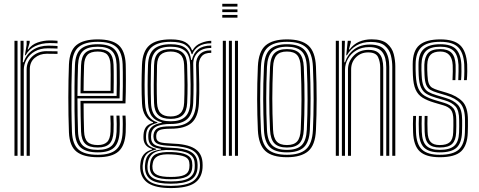

<svg xmlns="http://www.w3.org/2000/svg" viewBox="-20 -813 2498 1002"><path d="M110 -524.5 119 -579.5V-600H134.8V-590.5L124.2 -554.8H127.2Q145 -580.2 176.1 -591.1Q207.2 -602 240 -602Q259.8 -602 280.2 -600.2V-586.8Q263 -588.2 239.5 -588.2Q196.5 -588.2 163.9 -572.4Q131.2 -556.5 113.5 -524.5ZM87.2 0V-600H103V-556L99 -488.2H103.5Q117.8 -530.5 151.8 -552.6Q185.8 -574.8 232.8 -574.8Q245.2 -574.8 259 -574.1Q272.8 -573.5 280.2 -573V-559.5Q270.5 -560 255.5 -560.4Q240.5 -560.8 228.8 -560.8Q189.8 -560.8 161.9 -544.8Q134 -528.8 119.1 -503.1Q104.2 -477.5 104.2 -449V0ZM55.5 0V-600H71.5V0ZM119 0V-450Q119 -491.5 148.9 -518.8Q178.8 -546 223.5 -546Q255.8 -546 280.2 -545.2V-531.8Q268.5 -532 253.2 -532.2Q238 -532.5 223.5 -532.5Q187 -532.5 161.2 -510.9Q135.5 -489.2 135.5 -451V0Z M490.5 7.5Q416.2 7.5 379.5 -21.5Q342.8 -50.5 339.8 -121.8Q336.5 -210.2 336.6 -304.5Q336.8 -398.8 339.8 -477Q343 -549 379.5 -578.2Q416 -607.5 489.8 -607.5Q564.2 -607.5 598.5 -577.9Q632.8 -548.2 636 -478.5Q636.2 -471 636.6 -448.5Q637 -426 637 -395.5Q637 -365 636.5 -332.8Q636 -300.5 634.8 -273.5H416.2Q416.2 -233.5 416.9 -198.8Q417.5 -164 418.8 -126.8Q420.2 -89 436.9 -72.5Q453.5 -56 490.5 -56Q522 -56 538.4 -71.4Q554.8 -86.8 556.8 -126Q557.8 -143.8 557.5 -167.5Q557.2 -191.2 556 -209.8H572Q573.2 -188.2 573.2 -164.4Q573.2 -140.5 572.5 -125.5Q570.2 -81.5 551.1 -62.4Q532 -43.2 490.5 -43.2Q445 -43.2 424.9 -62.8Q404.8 -82.2 403 -126.2Q401.5 -167 400.9 -208.2Q400.2 -249.5 400 -286.5H619.5Q620.8 -322.2 621 -362.9Q621.2 -403.5 620.9 -435.5Q620.5 -467.5 620 -477.8Q617.2 -540.5 587 -567.6Q556.8 -594.8 489.8 -594.8Q423.8 -594.8 391 -568Q358.2 -541.2 355.5 -474.8Q353.8 -428.8 353 -368.2Q352.2 -307.8 352.9 -244.1Q353.5 -180.5 355.5 -124.8Q358 -61.2 389 -33.2Q420 -5.2 490.5 -5.2Q556 -5.2 586.5 -32.5Q617 -59.8 620 -123.8Q620.8 -139.5 620.8 -165Q620.8 -190.5 619.2 -209.8H635Q636.5 -190.5 636.6 -164.8Q636.8 -139 636 -123Q632.5 -53 598.6 -22.8Q564.8 7.5 490.5 7.5ZM490.5 -17.8Q432 -17.8 402.8 -41.5Q373.5 -65.2 371.2 -124.5Q369.5 -173.5 368.9 -235Q368.2 -296.5 368.8 -359.1Q369.2 -421.8 371.2 -473.8Q373.8 -533.8 402.5 -558Q431.2 -582.2 489.8 -582.2Q548.5 -582.2 575.1 -557.9Q601.8 -533.5 604.2 -477.5Q604.5 -468 605 -439.9Q605.5 -411.8 605.4 -374.2Q605.2 -336.8 604 -299.5H384.2Q384.2 -255.2 385 -209.4Q385.8 -163.5 387.2 -125.5Q389.2 -73.5 414 -52.1Q438.8 -30.8 490.5 -30.8Q539.5 -30.8 562.8 -52.2Q586 -73.8 588.5 -124.8Q589.2 -140.2 589.1 -165.1Q589 -190 587.8 -209.8H603.5Q605 -189.5 605 -164.9Q605 -140.2 604.2 -124.2Q601.2 -67.2 574.9 -42.5Q548.5 -17.8 490.5 -17.8ZM384.2 -312.5H588.5Q589.5 -345.8 589.5 -379.5Q589.5 -413.2 589.2 -439.5Q589 -465.8 588.5 -476.5Q586.2 -526 563.4 -547.6Q540.5 -569.2 489.8 -569.2Q437.2 -569.2 413.2 -547Q389.2 -524.8 387.2 -473Q385.8 -436.2 385.1 -394.2Q384.5 -352.2 384.2 -312.5ZM400.2 -325.8Q400.2 -353.8 401 -394.8Q401.8 -435.8 403 -472.2Q404.8 -517.8 425.1 -537.2Q445.5 -556.8 489.8 -556.8Q532.2 -556.8 551.5 -538Q570.8 -519.2 572.5 -476Q573 -465.5 573.4 -441.4Q573.8 -417.2 573.6 -386.6Q573.5 -356 572.8 -325.8ZM416.2 -338.8H557Q558 -383.8 557.6 -423Q557.2 -462.2 556.8 -475Q555.2 -510.2 540.5 -527.1Q525.8 -544 489.8 -544Q452.5 -544 436.4 -526.8Q420.2 -509.5 418.8 -471.8Q417.5 -436.5 417 -404.1Q416.5 -371.8 416.2 -338.8Z M871.8 168.5Q794 168.5 755.1 144.1Q716.2 119.8 711.8 68.2Q711.2 61.2 711.5 54Q711.8 46.8 712.8 39.2Q718 -17.5 773.2 -32.5V-36Q732.8 -47.8 729 -87.2Q728.5 -92.2 728.6 -98.5Q728.8 -104.8 729 -110Q730.5 -133.8 741.2 -149.1Q752 -164.5 778.8 -172V-175.5Q755.5 -183.5 739.4 -208Q723.2 -232.5 721.2 -272Q718.8 -319.8 718.9 -369.5Q719 -419.2 721 -474.8Q724 -545.8 759.8 -576.6Q795.5 -607.5 870.8 -607.5Q921 -607.5 946.6 -593.2Q972.2 -579 982 -550.8H985.2Q999.2 -576.5 1029 -588.5Q1058.8 -600.5 1082.5 -600V-587Q1042.2 -587.2 1017.4 -571.1Q992.5 -555 984 -530.2H980.2Q972 -563 947 -578.9Q922 -594.8 870.8 -594.8Q804.2 -594.8 771.9 -567.1Q739.5 -539.5 737 -475.2Q734.8 -418 734.6 -371Q734.5 -324 737 -273.5Q739.2 -229.8 756.5 -206Q773.8 -182.2 801.5 -175V-171.5Q770 -164 757 -149.8Q744 -135.5 742.5 -110Q741.5 -99 742.5 -87Q744 -66 755.1 -55Q766.2 -44 795 -36V-32.5Q760.5 -25 745.1 -8.4Q729.8 8.2 726.2 39.2Q725 47.2 724.4 53Q723.8 58.8 724.8 68Q729.2 113.8 763.1 135.4Q797 157 871.8 157Q948.2 157 983.4 135Q1018.5 113 1023 64Q1024.5 49 1022.5 33Q1017.8 -9.8 983.1 -29.4Q948.5 -49 874.2 -51.5Q825.8 -53.2 805.9 -61.2Q786 -69.2 782.5 -87Q779.8 -99.8 781.2 -110.2Q785 -135.5 804.9 -144.8Q824.8 -154 871 -153.8Q941 -153.2 970.6 -183.8Q1000.2 -214.2 1003.2 -273.8Q1005 -310 1005.2 -339.1Q1005.5 -368.2 1004.9 -399.6Q1004.2 -431 1003.2 -474.2Q1002.2 -508.2 1022.6 -529.6Q1043 -551 1082.5 -550V-537.2Q1048 -537.8 1032.4 -519Q1016.8 -500.2 1017.5 -471.5Q1018.8 -418.5 1019.8 -373.9Q1020.8 -329.2 1018 -273.2Q1014.5 -202.5 979.8 -171.9Q945 -141.2 870.8 -141.2Q831.8 -141.2 814.6 -134.8Q797.5 -128.2 795.5 -108Q795.2 -106.8 795.2 -100.5Q795.2 -94.2 796 -91.2Q798.8 -76 815.8 -70.8Q832.8 -65.5 874.5 -64Q955.5 -61.8 994.1 -38.6Q1032.8 -15.5 1036.8 33.5Q1038 49 1037 64Q1032.8 118.2 993.6 143.4Q954.5 168.5 871.8 168.5ZM871.8 145.8Q803 145.8 771.9 127.6Q740.8 109.5 736.8 68Q736 60 736.4 53.6Q736.8 47.2 737.8 39Q741 6.5 759.9 -10.4Q778.8 -27.2 820 -32.8V-36.2Q787.8 -40.5 772.5 -52.2Q757.2 -64 754.5 -87Q753.8 -93 753.8 -98.9Q753.8 -104.8 754 -110.2Q756.8 -161.5 824 -172V-175Q791.5 -181.8 773.1 -205.4Q754.8 -229 752.5 -274.5Q750.2 -318.5 750.4 -368.1Q750.5 -417.8 752.5 -474.2Q754.8 -532.8 783.8 -557.5Q812.8 -582.2 870.8 -582.2Q922.5 -582.2 947.2 -562.9Q972 -543.5 977.8 -499.8H981.2Q990.2 -536.8 1014.4 -555.9Q1038.5 -575 1082.5 -575.5V-562.5Q1037 -563.2 1012 -538.4Q987 -513.5 988.5 -475.5Q990 -421.5 990.1 -371.2Q990.2 -321 988.2 -275Q985.2 -217.5 957.1 -191.6Q929 -165.8 870.5 -166Q827.5 -166.2 799.9 -154.4Q772.2 -142.5 769 -112.5Q767.2 -99.2 769 -87.5Q772.5 -61.2 798.1 -52.4Q823.8 -43.5 874 -41.8Q939.2 -39.8 972.6 -22.4Q1006 -5 1010.2 32.8Q1011 40 1011.2 47.9Q1011.5 55.8 1010.8 64Q1007 109.2 972.4 127.5Q937.8 145.8 871.8 145.8ZM870.8 -180Q920.2 -180 945.2 -202.2Q970.2 -224.5 972.8 -274.8Q975 -324.2 974.6 -371.5Q974.2 -418.8 972.2 -475.2Q970.5 -526.8 945.1 -548Q919.8 -569.2 870.8 -569.2Q816.8 -569.2 793.2 -545.6Q769.8 -522 768.2 -473.8Q766.8 -416.5 766.6 -371.4Q766.5 -326.2 768.2 -273Q770.2 -224.5 795.5 -202.2Q820.8 -180 870.8 -180ZM870.8 -192.5Q826.8 -192.5 806.1 -212.8Q785.5 -233 784 -275.2Q782.2 -322.8 782.4 -370.5Q782.5 -418.2 784 -473Q785.2 -518 806.4 -537.4Q827.5 -556.8 870.8 -556.8Q913 -556.8 934 -537.5Q955 -518.2 956.5 -475.2Q958.5 -417.8 958.8 -370.6Q959 -323.5 956.8 -275.8Q954.8 -232 933.6 -212.2Q912.5 -192.5 870.8 -192.5ZM870.8 -205.2Q903.8 -205.2 921.5 -222Q939.2 -238.8 941 -276.8Q944.8 -362.2 940.8 -474.8Q939.2 -512.8 921.1 -528.4Q903 -544 870.8 -544Q836.8 -544 818.8 -527.8Q800.8 -511.5 799.5 -472.5Q798.2 -421.5 798 -373.4Q797.8 -325.2 799.5 -275.8Q801.2 -238.8 818.6 -222Q836 -205.2 870.8 -205.2ZM871.8 133.8Q939 133.8 966.5 115.8Q994 97.8 996 65.5Q996.8 55.2 996.6 48.6Q996.5 42 995.5 33Q992.5 4.2 965.2 -11.2Q938 -26.8 873.8 -29.8Q813.2 -32.8 785 -16.2Q756.8 0.2 751 39.8Q750 46.8 749.5 53.4Q749 60 750 69Q753.8 103.8 782.8 118.8Q811.8 133.8 871.8 133.8ZM871.8 122.5Q816.2 122.5 790.9 109.8Q765.5 97 762.5 68.2Q761 57.2 763.8 39Q768.5 2.8 795.2 -9.2Q822 -21.2 875.5 -19.5Q928.2 -17.5 953.8 -5.1Q979.2 7.2 982.5 33.2Q983.8 44 983.8 50.4Q983.8 56.8 982.8 64.2Q979.8 95.5 953.9 109Q928 122.5 871.8 122.5ZM871.8 110.5Q919.8 110.5 942.4 100Q965 89.5 968 64Q970.2 47.5 967.5 33.2Q965 13.8 943.6 4.5Q922.2 -4.8 874 -7.2Q825.2 -10 803 1.9Q780.8 13.8 777.2 39Q773.8 53.2 776.2 68.2Q779 90 801 100.2Q823 110.5 871.8 110.5Z M1140 -778.5V-793H1219.2V-778.5ZM1140 -749.8V-764H1219.2V-749.8ZM1140 -720.8V-735.2H1219.2V-720.8ZM1206.2 0V-600H1222V0ZM1142.8 0V-600H1158.8V0ZM1174.5 0V-600H1190.2V0Z M1477.5 7.5Q1399.5 7.5 1364.5 -25.4Q1329.5 -58.2 1325.8 -133Q1322.2 -212.8 1322 -294.8Q1321.8 -376.8 1325.8 -466.8Q1329.5 -544.5 1366.2 -576Q1403 -607.5 1477.5 -607.5Q1553.8 -607.5 1589.5 -575.2Q1625.2 -543 1628.8 -466.2Q1632.5 -381.5 1632.5 -296.9Q1632.5 -212.2 1628.8 -133Q1625 -55 1588.1 -23.8Q1551.2 7.5 1477.5 7.5ZM1477.5 -5.2Q1545.2 -5.2 1577.4 -34.5Q1609.5 -63.8 1613 -134Q1616.5 -208 1616.8 -291Q1617 -374 1613 -465.8Q1609.8 -536.2 1577.5 -565.5Q1545.2 -594.8 1477.5 -594.8Q1409.2 -594.8 1377.1 -565.2Q1345 -535.8 1341.8 -465.8Q1337.5 -373 1337.8 -293Q1338 -213 1341.8 -134Q1344.8 -64.5 1376.8 -34.9Q1408.8 -5.2 1477.5 -5.2ZM1477.5 -17.8Q1415.8 -17.8 1388.1 -45.1Q1360.5 -72.5 1357.5 -134.8Q1353.8 -216.5 1353.5 -295.5Q1353.2 -374.5 1357.5 -464.8Q1360.5 -529 1389.1 -555.6Q1417.8 -582.2 1477.5 -582.2Q1536.8 -582.2 1565.5 -555.9Q1594.2 -529.5 1597 -465.2Q1600.8 -380.5 1600.9 -299.8Q1601 -219 1597 -134.8Q1594 -71 1565.5 -44.4Q1537 -17.8 1477.5 -17.8ZM1477.5 -30.8Q1530.2 -30.8 1554.4 -55.1Q1578.5 -79.5 1581.2 -136Q1585 -215.2 1585.1 -293.5Q1585.2 -371.8 1581.2 -464Q1578.8 -522.5 1553.5 -545.9Q1528.2 -569.2 1477.5 -569.2Q1423.8 -569.2 1399.9 -544.6Q1376 -520 1373.2 -463.8Q1369.5 -378.8 1369.4 -300.6Q1369.2 -222.5 1373.2 -135.2Q1376 -78.2 1400.6 -54.5Q1425.2 -30.8 1477.5 -30.8ZM1477.5 -43.2Q1432.8 -43.2 1412.1 -64.8Q1391.5 -86.2 1389.2 -135.2Q1385.2 -221.5 1385.2 -298.8Q1385.2 -376 1389.2 -463.5Q1391.5 -514.5 1412.6 -535.6Q1433.8 -556.8 1477.5 -556.8Q1522.2 -556.8 1542.8 -535.1Q1563.2 -513.5 1565.5 -463.2Q1569.5 -369 1569.2 -290.8Q1569 -212.5 1565.5 -136.5Q1563.2 -86 1542.5 -64.6Q1521.8 -43.2 1477.5 -43.2ZM1477.5 -56Q1514 -56 1530.8 -74.9Q1547.5 -93.8 1549.5 -137Q1553.2 -217.8 1553.4 -293.2Q1553.5 -368.8 1549.5 -462.8Q1547.8 -505.5 1531.2 -524.8Q1514.8 -544 1477.5 -544Q1440.5 -544 1423.8 -525Q1407 -506 1405 -463.2Q1401.2 -375.5 1401.1 -299.5Q1401 -223.5 1405 -135.8Q1407 -93.5 1423.9 -74.8Q1440.8 -56 1477.5 -56Z M2027.2 0V-464.8Q2027.2 -494.2 2019.8 -524.1Q2012.2 -554 1988.4 -574.1Q1964.5 -594.2 1915.2 -594.2Q1871.8 -594.2 1840.1 -575.5Q1808.5 -556.8 1790.5 -524.5H1786.8L1794.8 -600H1810.8V-591.8L1800.8 -554.8H1804.2Q1825.2 -582.5 1854.1 -595.1Q1883 -607.8 1919.2 -607.8Q1973.8 -607.8 2000.1 -585.5Q2026.5 -563.2 2034.8 -530.6Q2043 -498 2043 -467V0ZM1732.5 0V-600H1748.5V0ZM1764.2 0V-600H1780L1776.8 -488.2H1780.5Q1795.2 -531.2 1829 -556Q1862.8 -580.8 1910.8 -580.5Q1967.8 -580.2 1989.6 -549.5Q2011.5 -518.8 2011.5 -464V0H1995.8V-462.5Q1995.8 -513.2 1975.9 -540.2Q1956 -567.2 1906.5 -567.2Q1867.8 -567.2 1839.5 -550.1Q1811.2 -533 1795.9 -506Q1780.5 -479 1780.5 -449.2V0ZM1796 0V-450Q1796 -491 1825.4 -521.9Q1854.8 -552.8 1903 -552.8Q1936.2 -552.8 1952.8 -539.1Q1969.2 -525.5 1974.6 -504.2Q1980 -483 1980 -460.5V0H1964.2V-459.8Q1964.2 -491 1952.9 -515.2Q1941.5 -539.5 1901 -539.5Q1863.2 -539.5 1837.9 -514.1Q1812.5 -488.8 1812.5 -451L1811.8 0Z M2274.8 -43.2Q2235.8 -43.2 2216.8 -61.6Q2197.8 -80 2196.2 -125.2Q2195.8 -148 2195.5 -167.4Q2195.2 -186.8 2196.2 -208H2211.2Q2210.2 -186.5 2210.5 -167.9Q2210.8 -149.2 2211.5 -125.8Q2212.5 -88.2 2227.4 -72.1Q2242.2 -56 2274.8 -56Q2310.8 -56 2327.4 -71Q2344 -86 2345.2 -122.2Q2346.2 -144.5 2346.1 -155.2Q2346 -166 2346 -186.2Q2346 -224 2333.4 -239.8Q2320.8 -255.5 2293.5 -263.5L2246 -277.5Q2208.8 -288.5 2184.9 -303.5Q2161 -318.5 2148.9 -345.6Q2136.8 -372.8 2134.8 -420.5Q2134 -440.8 2133.9 -452Q2133.8 -463.2 2133.8 -477.2Q2133.8 -548.8 2169.2 -578.1Q2204.8 -607.5 2278 -607.5Q2349 -607.5 2381.2 -577.1Q2413.5 -546.8 2418 -477.2Q2418.8 -465.5 2418.5 -440.5Q2418.2 -415.5 2416.2 -394.8H2401.5Q2403.2 -416.8 2403.4 -441.1Q2403.5 -465.5 2402.8 -476.8Q2399.2 -538.8 2370.5 -566.8Q2341.8 -594.8 2278 -594.8Q2209.5 -594.8 2179.2 -566.5Q2149 -538.2 2149 -475.8Q2148.8 -463.8 2148.9 -451.2Q2149 -438.8 2150 -420.8Q2152.2 -375.2 2163.6 -350.5Q2175 -325.8 2196.4 -313Q2217.8 -300.2 2250.5 -290.5L2297.5 -276.5Q2330.5 -266.8 2345.9 -248Q2361.2 -229.2 2361.2 -186.2Q2361.2 -164 2361.4 -153.9Q2361.5 -143.8 2360.5 -121.5Q2359 -81.2 2339.9 -62.2Q2320.8 -43.2 2274.8 -43.2ZM2274.8 -17.8Q2219.8 -17.8 2194 -42Q2168.2 -66.2 2166 -124.2Q2165.2 -145 2165.1 -166.6Q2165 -188.2 2166.2 -208H2181.2Q2180.2 -188.2 2180.4 -167.1Q2180.5 -146 2181.2 -124.8Q2183 -73 2205.5 -51.9Q2228 -30.8 2274.8 -30.8Q2326.2 -30.8 2350.1 -51.4Q2374 -72 2375.8 -122Q2376.5 -140 2376.4 -153.9Q2376.2 -167.8 2376.2 -186.2Q2376.2 -237 2356.9 -257.9Q2337.5 -278.8 2301.2 -289.5L2254.8 -303Q2226.2 -311.5 2207 -322.5Q2187.8 -333.5 2177.4 -356Q2167 -378.5 2165 -420.8Q2164.2 -436.8 2164.1 -450Q2164 -463.2 2164 -475.5Q2164.2 -533 2191.8 -557.6Q2219.2 -582.2 2278 -582.2Q2335.2 -582.2 2360 -556.2Q2384.8 -530.2 2387.8 -476Q2388.5 -462.8 2388.2 -438.5Q2388 -414.2 2386.2 -394.8H2371.5Q2372.8 -414 2373 -439.9Q2373.2 -465.8 2372.8 -474.2Q2370.2 -525.5 2347.5 -547.4Q2324.8 -569.2 2278 -569.2Q2226 -569.2 2203.4 -547Q2180.8 -524.8 2179.5 -476.2Q2179 -458.2 2179.4 -447.6Q2179.8 -437 2180.5 -421Q2182 -382.8 2190.6 -362.9Q2199.2 -343 2216.1 -333.2Q2233 -323.5 2258.8 -316L2305 -302.2Q2348.2 -289.5 2370 -265.4Q2391.8 -241.2 2391.8 -186.2Q2391.8 -170.8 2391.8 -156.1Q2391.8 -141.5 2391 -121.5Q2389 -66.8 2362.6 -42.2Q2336.2 -17.8 2274.8 -17.8ZM2274.8 7.5Q2203.5 7.5 2170.9 -22.6Q2138.2 -52.8 2135.8 -123Q2135 -144.8 2135 -166Q2135 -187.2 2136.2 -208H2151.2Q2150 -188.5 2150.1 -166.6Q2150.2 -144.8 2151 -123.5Q2153.2 -59 2182.6 -32.1Q2212 -5.2 2274.8 -5.2Q2344.5 -5.2 2374.4 -32.6Q2404.2 -60 2406.2 -121Q2407 -143.2 2406.9 -153.6Q2406.8 -164 2406.8 -186.2Q2406.8 -246.8 2382 -273.9Q2357.2 -301 2308.8 -315.2L2263 -329Q2240.8 -335.5 2226.4 -343.8Q2212 -352 2204.5 -369.5Q2197 -387 2195.5 -421.2Q2195 -439 2194.5 -449.2Q2194 -459.5 2194.5 -475.2Q2196 -516 2214.5 -536.4Q2233 -556.8 2278 -556.8Q2316.8 -556.8 2336.1 -537.6Q2355.5 -518.5 2357.8 -474Q2358.2 -464.5 2358 -441Q2357.8 -417.5 2356.5 -394.8H2341.5Q2342.8 -417 2343 -440.8Q2343.2 -464.5 2342.5 -473.5Q2338.5 -544 2278 -544Q2244 -544 2227.5 -527.9Q2211 -511.8 2209.8 -475Q2209.2 -458.5 2209.6 -447.9Q2210 -437.2 2210.8 -421.5Q2212 -391.8 2217.9 -376.9Q2223.8 -362 2235.6 -355Q2247.5 -348 2267.2 -342L2312.5 -328.5Q2364.5 -312.8 2393.2 -283.4Q2422 -254 2422 -186.2Q2422 -163.8 2422 -153.4Q2422 -143 2421.2 -120.8Q2419.2 -54.5 2386.8 -23.5Q2354.2 7.5 2274.8 7.5Z"/></svg>

Font: Big Shoulders Inline Text
Style: Regular
Weight: 400
Designer: Patric King
Foundry: XO Type Co
Version: Version 1.000